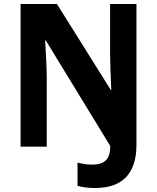

<svg xmlns="http://www.w3.org/2000/svg" viewBox="-20 -734 786 961"><path d="M457 207C586 207 663 141 663 -9V-714H531V-464C531 -425 534 -348 537 -283H535L265 -714H83V0H214V-341C214 -383 210 -465 206 -532H209L532 -3C531 62 506 90 440 90C413 90 390 85 368 80V196C391 203 420 207 457 207Z"/></svg>

Font: Noto Sans Telugu SemiCondensed
Style: Bold
Weight: 700
Width: 4
Designer: Jelle Bosma - Monotype Design Team
Foundry: Monotype Imaging Inc.
Version: Version 2.005